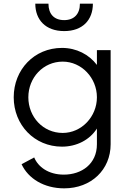

<svg xmlns="http://www.w3.org/2000/svg" viewBox="-20 -810 702 1050"><path d="M331 220C479 220 585 118 585 -21V-536H510V-455C467 -512 398 -548 319 -548C167 -548 55 -429 55 -278C55 -127 168 -8 319 -8C398 -8 470 -44 510 -107V-21C510 87 426 145 329 145C244 145 188 102 167 51L98 88C134 166 220 220 331 220ZM135 -278C135 -385 216 -473 323 -473C426 -473 510 -384 510 -278C510 -172 426 -83 323 -83C215 -83 135 -171 135 -278ZM173 -790C173 -702 229 -640 331 -640C432 -640 488 -701 488 -790H417C417 -733 385 -700 331 -700C276 -700 245 -733 245 -790Z"/></svg>

Font: Mluvka
Style: Regular
Weight: 400
Designer: Modified by Jiří Krblich, Original typeface by Gumpita Rahayu
Foundry: Gumpita Rahayu & Jiří Krblich
Version: Version 2.000;Glyphs 3.1.1 (3134)